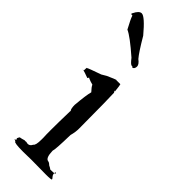

<svg xmlns="http://www.w3.org/2000/svg" viewBox="-271 -842 868 868"><g transform="rotate(45 162.5 -408.0)"><path d="M254 3Q289 3 289 -1Q289 -4 282.5 -11Q276 -18 276 -28L277 -36Q282 -33 282 -31Q282 -28 268.5 -27.5Q255 -27 252 -27Q246 -32 235 -37Q225 -47 218 -47Q200 -50 199 -95Q204 -106 206 -202Q213 -227 213 -250Q212 -449 210 -477L204 -483L205 -484L209 -482Q205 -520 203 -524H177V-525Q173 -525 133 -507Q119 -498 111 -494Q48 -472 45 -469L42 -466L43 -470L42 -449L34 -451Q35 -451 40 -450.5Q45 -450 78 -438Q81 -445 83 -445Q84 -445 85 -443Q102 -436 115 -433Q119 -423 136 -405Q129 -381 123 -312Q123 -289 129 -280L131 -282L129 -277Q127 -199 127 -155Q127 -122 128 -108V-95Q128 -58 118 -52Q111 -37 98 -37Q93 -37 87 -39L81 -38Q76 -38 76 -39L81 -40Q58 -33 54 -33H53Q50 -33 45 -21Q48 -15 48 -13V-12Q41 -12 41 -10Q41 -9 50 -6V-5Q50 3 109 3L160 2ZM187 -614Q200 -618 200 -634Q200 -647 180 -662Q161 -684 121 -752Q65 -819 45 -819Q29 -819 15 -790Q13 -787 13 -785Q13 -782 18 -782H22Q27 -765 51 -721Q81 -708 154 -644Q173 -619 181 -619H182Q188 -619 188 -616Z"/></g></svg>

Font: Xiaobo Songti 小帛宋体
Style: Regular
Weight: 400
Version: Version 1.501;March 17, 2024;FontCreator 14.0.0.2814 64-bit